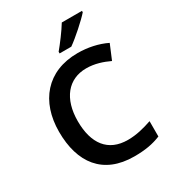

<svg xmlns="http://www.w3.org/2000/svg" viewBox="-222 -1061 1081 1195"><g transform="rotate(-30 319.0 -464.0)"><path d="M557 -928V-938H412C385 -893 335 -827 304 -790V-778H388C438 -813 524 -890 557 -928ZM400 -615C462 -615 516 -596 563 -574L607 -679C546 -709 473 -724 401 -724C180 -724 57 -573 57 -357C57 -135 163 10 387 10C465 10 522 0 578 -23V-133C522 -114 466 -99 404 -99C262 -99 191 -195 191 -356C191 -517 271 -615 400 -615Z"/></g></svg>

Font: Noto Sans Khmer UI SemiBold
Style: Regular
Weight: 600
Designer: Danh Hong and the Monotype Design Team
Foundry: Monotype Imaging Inc.
Version: Version 2.002